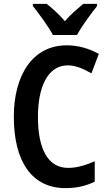

<svg xmlns="http://www.w3.org/2000/svg" viewBox="-20 -957 557 987"><path d="M252 -777H376C399 -821 448 -887 479 -926V-937H408C378 -911 346 -887 314 -848C283 -884 247 -916 220 -937H149V-926C182 -885 230 -819 252 -777ZM329 -621C369 -621 410 -603 450 -580L488 -680C437 -708 382 -724 323 -724C146 -724 51 -568 51 -357C51 -127 144 10 316 10C375 10 421 -1 467 -23V-128C418 -107 376 -94 330 -94C227 -94 175 -190 175 -356C175 -508 224 -621 329 -621Z"/></svg>

Font: Noto Sans Gujarati UI Condensed SemiBold
Style: Regular
Weight: 600
Width: 3
Designer: Jelle Bosma - Monotype Design Team, Universal Thirst
Foundry: Monotype Imaging Inc.
Version: Version 2.106